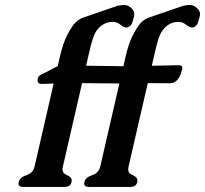

<svg xmlns="http://www.w3.org/2000/svg" viewBox="-20 -735 817 765"><path d="M210 -471.2 216.8 -501.5Q230.5 -563 249 -597.7Q267.6 -632.3 280.8 -645.5Q294.9 -659.2 313 -665.5L449.7 -712.4L471.2 -715.3Q472.2 -715.3 472.7 -715.3Q487.8 -715.3 499.5 -706.1Q511.2 -696.3 513.7 -688Q516.1 -679.7 514.6 -671.9Q512.7 -664.1 507.8 -647Q502.9 -629.9 486.8 -625.5H483.4Q473.6 -625.5 459.5 -636.7Q445.3 -647.9 430.2 -647.9Q415.5 -647.9 403.8 -643.6Q366.2 -629.4 351.1 -584.5Q343.3 -560.5 339.8 -544.9Q335 -523.4 329.6 -501.5L323.2 -473.1L471.7 -471.2L478.5 -501.5Q492.2 -563 510.7 -597.7Q529.3 -632.3 542.5 -645.5Q556.6 -659.2 574.7 -665.5L711.4 -712.4L732.9 -715.3Q733.9 -715.3 734.4 -715.3Q749.5 -715.3 761.2 -706.1Q772.9 -696.3 775.4 -688Q776.9 -683.1 776.9 -678.7Q776.9 -675.3 776.4 -671.9Q774.4 -664.1 769.5 -647Q764.6 -629.9 748.5 -625.5H745.1Q735.4 -625.5 721.2 -636.7Q707 -647.9 691.9 -647.9Q677.2 -647.9 665.5 -643.6Q628.4 -629.4 612.8 -584.5Q607.4 -568.8 601.6 -544.9Q596.7 -524.9 591.3 -501.5L585 -473.1L689.9 -475.1Q709.5 -475.6 706.1 -460.4Q702.6 -445.3 697.8 -434.6Q683.6 -403.3 656.7 -403.3L568.8 -403.8L492.2 -71.3Q490.7 -65.4 490.7 -61.5Q490.7 -43.9 508.8 -37.1Q527.3 -29.8 527.3 -15.6Q527.3 -12.7 526.9 -9.8Q522.5 9.8 499.5 9.8H334Q315.4 9.8 315.4 -3.9Q315.4 -5.9 316.4 -9.8Q320.8 -28.3 347.2 -37.1Q373.5 -45.9 379.4 -71.3L455.6 -402.3L307.1 -403.8L230.5 -71.3Q229 -65.4 229 -61.5Q229 -43.9 247.1 -37.1Q265.6 -29.8 265.6 -15.6Q265.6 -12.7 265.1 -9.8Q260.7 9.8 237.8 9.8H72.3Q53.7 9.8 53.7 -3.9Q53.7 -5.9 54.7 -9.8Q59.1 -28.3 85.4 -37.1Q111.8 -45.9 117.7 -71.3L193.8 -402.3L147.9 -400.4Q129.4 -400.4 129.9 -415Q129.9 -417.5 130.4 -419.9V-420.9Q130.4 -432.6 150.9 -441.4Q161.1 -445.8 182.1 -457Q203.6 -468.8 210 -471.2Z"/></svg>

Font: Caudex
Style: Bold
Weight: 700
Italic angle: -13°
Version: Version 1.04